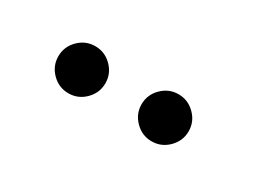

<svg xmlns="http://www.w3.org/2000/svg" viewBox="-25 -735 425 321"><g transform="rotate(30 187.5 -574.5)"><path d="M228.8 -542.7Q215.3 -556.2 215.3 -574.7Q215.3 -593.3 228.8 -606.7Q242.2 -620.1 260.7 -620.1Q279.3 -620.1 292.7 -606.7Q306.2 -593.3 306.2 -574.7Q306.2 -556.2 292.7 -542.7Q279.3 -529.3 260.7 -529.3Q242.2 -529.3 228.8 -542.7ZM68.1 -542.7Q54.7 -556.2 54.7 -574.7Q54.7 -593.3 68.1 -606.7Q81.5 -620.1 100.1 -620.1Q118.7 -620.1 132.1 -606.7Q145.5 -593.3 145.5 -574.7Q145.5 -556.2 132.1 -542.7Q118.7 -529.3 100.1 -529.3Q81.5 -529.3 68.1 -542.7Z"/></g></svg>

Font: Libertinage
Style: f
Weight: 400
Designer: OSP
Foundry: OSP
Version: Version 1.0; 2008; OFL relea